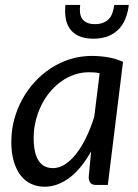

<svg xmlns="http://www.w3.org/2000/svg" viewBox="-20 -736 551 764"><path d="M376.5 -444.5Q365.5 -447 354.8 -447.8Q344 -448.5 333.5 -448.5Q303.5 -448.5 275.5 -438.8Q247.5 -429 223 -411.5Q198.5 -394 178.5 -369.8Q158.5 -345.5 144.2 -316.5Q130 -287.5 122 -254.8Q114 -222 114 -187.5Q114 -67 191 -67Q215.5 -67 239 -82.2Q262.5 -97.5 283.8 -124.8Q305 -152 323 -189.2Q341 -226.5 355 -271ZM342.5 -133.5Q324.5 -101.5 303.8 -75.5Q283 -49.5 259.8 -31.2Q236.5 -13 210.8 -3Q185 7 157.5 7Q127.5 7 103 -4.8Q78.5 -16.5 61.2 -39.2Q44 -62 34.5 -95.2Q25 -128.5 25 -171.5Q25 -216.5 36.2 -259.2Q47.5 -302 68.2 -340Q89 -378 118 -409.8Q147 -441.5 182.8 -464.8Q218.5 -488 259.5 -500.8Q300.5 -513.5 345.5 -513.5Q378 -513.5 408.8 -508.2Q439.5 -503 469.5 -490L409 0H363Q345.5 0 339.2 -9Q333 -18 333 -31ZM351.5 -582Q316.5 -582 293.5 -592.8Q270.5 -603.5 257.8 -621.8Q245 -640 241.2 -664.5Q237.5 -689 240.5 -716.5H299Q297 -700 298.5 -685.8Q300 -671.5 306.8 -661.5Q313.5 -651.5 326 -645.8Q338.5 -640 358 -640Q377.5 -640 391.2 -645.8Q405 -651.5 414 -661.5Q423 -671.5 427.8 -685.8Q432.5 -700 434.5 -716.5H492.5Q489.5 -689 480.2 -664.5Q471 -640 454.2 -621.8Q437.5 -603.5 412 -592.8Q386.5 -582 351.5 -582Z"/></svg>

Font: Lato 2
Style: Italic
Weight: 400
Italic angle: -7°
Designer: Lukasz Dziedzic with Adam Twardoch and Botio Nikoltchev
Foundry: tyPoland Lukasz Dziedzic
Version: Version 2.015; 2015-08-06; http://www.latofonts.com/